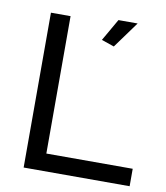

<svg xmlns="http://www.w3.org/2000/svg" viewBox="-82 -798 748 867"><g transform="rotate(10 292.0 -365.0)"><path d="M391 -609 333 -629 391 -730H479ZM85 0V-710H175V-80H571V0Z"/></g></svg>

Font: IngvarSans
Style: Regular
Weight: 500
Version: Version 3.000